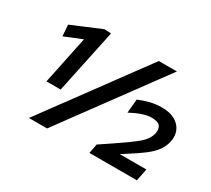

<svg xmlns="http://www.w3.org/2000/svg" viewBox="-136 -957 1319 1198"><g transform="rotate(30 523.0 -358.0)"><path d="M157.5 -252.5Q165 -288.5 172.5 -323Q179.5 -357 188.5 -400L215.5 -531Q219 -547 222.5 -563.5Q226 -580 229.5 -597Q200.5 -585 169 -572.5Q137.5 -559.5 103.5 -545.5L97.5 -626.5Q152 -649.5 204.2 -671.5Q256.5 -693.5 309 -715.5L357 -713L340 -631Q331 -590 322.5 -549L290.5 -397.5Q281.5 -354.5 274.5 -321.2Q267.5 -288 260 -252.5ZM177.5 0Q218 -55 256.5 -108.5Q295.5 -161.5 346 -229.5L528.5 -478Q580.5 -548.5 620 -602.5Q659.5 -656 701.5 -713H832Q790 -656 750.5 -602.5Q711 -548.5 659 -478L476.5 -229.5Q426 -161.5 387.2 -108.2Q348.5 -55 308 0ZM613 0 626 -68Q650 -83.5 673.5 -99.5Q696.5 -115.5 720.5 -131.5Q805.5 -188.5 852.5 -227.5Q899.5 -266.5 909.5 -312.5Q911.5 -323 911.5 -332Q911.5 -351.5 901.5 -365Q886 -385 841.5 -385Q811.5 -385 773.5 -372.2Q735.5 -359.5 693 -336L702 -435.5Q736 -450 777.2 -461Q818.5 -472 864 -472Q922 -472 959.2 -450.8Q996.5 -429.5 1011.5 -394Q1020.5 -372 1020.5 -347.5Q1020.5 -332 1017 -315.5Q1009 -277.5 986.5 -246.5Q964 -215.5 924.5 -184.8Q885 -154 825.5 -117L781 -88H972.5L955 0Z"/></g></svg>

Font: Heraclito SemiBold
Style: Italic
Weight: 600
Italic angle: -12°
Designer: Kostas Bartsokas (font) & Cristiano Sobral (main changes)
Foundry: Kostas Bartsokas (font) & Cristiano Sobral (main changes)
Version: Version 1.00;July 8, 2020;FontCreator 13.0.0.2655 64-bit